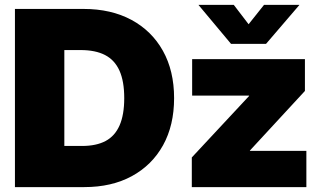

<svg xmlns="http://www.w3.org/2000/svg" viewBox="-20 -764 1321 784"><path d="M324.2 0H125V-168H314.9Q373 -168 411.1 -188.2Q449.2 -208.5 468.3 -252Q487.3 -295.4 487.3 -363.3Q487.3 -432.1 467.8 -475.6Q448.2 -519 408.9 -539.3Q369.6 -559.6 309.1 -559.6H122.1V-727.5H321.3Q433.6 -727.5 516.6 -682.9Q599.6 -638.2 645.3 -556.4Q690.9 -474.6 690.9 -363.3Q690.9 -252.4 645.8 -170.9Q600.6 -89.4 518.3 -44.7Q436 0 324.2 0ZM242.7 -727.5V0H41V-727.5ZM763.2 0V-121.1L997.1 -372.1V-373.5H764.6V-522.5H1225.1V-392.6L1000.5 -149.4V-147.9H1231V0ZM934.6 -744.1 995.1 -665 1058.1 -744.1H1202.1V-743.2L1066.4 -585H923.3L791 -743.2V-744.1Z"/></svg>

Font: Inter 28pt Black
Style: Regular
Weight: 900
Designer: Rasmus Andersson
Foundry: rsms
Version: Version 4.001;git-66647c0bb